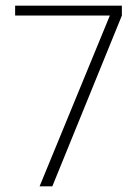

<svg xmlns="http://www.w3.org/2000/svg" viewBox="-20 -659 483 679"><path d="M120 0 368.5 -604H33.5V-639H411V-604L165 0Z"/></svg>

Font: Anek Telugu Medium ExtraLight
Style: Regular
Weight: 250
Version: Version 1.003